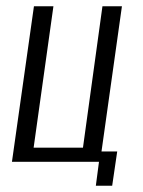

<svg xmlns="http://www.w3.org/2000/svg" viewBox="-20 -515 455 611"><path d="M285 76 295 0H18L88 -495H150L87 -45H244L306 -495H368L303 -33H353L337 76Z"/></svg>

Font: Alumni Sans
Style: Italic
Weight: 400
Italic angle: -8°
Version: Version 1.016